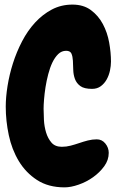

<svg xmlns="http://www.w3.org/2000/svg" viewBox="-20 -764 511 832"><path d="M460.9 -497.1Q460.9 -478.5 456.5 -458Q452.1 -437.5 442.4 -419.9Q432.6 -402.3 417 -390.6Q401.4 -378.9 378.9 -378.9Q344.7 -378.9 328.1 -391.1Q311.5 -403.3 304.7 -421.9Q297.9 -440.4 297.4 -461.4Q296.9 -482.4 295.9 -501Q294.9 -519.5 289.6 -531.7Q284.2 -543.9 266.6 -543.9Q247.1 -543.9 232.4 -529.8Q217.8 -515.6 207 -493.2Q196.3 -470.7 189 -442.4Q181.6 -414.1 177.2 -386.2Q172.9 -358.4 170.9 -333.5Q168.9 -308.6 168.9 -293Q168.9 -272.5 170.4 -244.1Q171.9 -215.8 179.7 -189.9Q187.5 -164.1 203.1 -146Q218.8 -127.9 248 -127.9Q267.6 -127.9 286.1 -132.8Q304.7 -137.7 323.2 -144Q341.8 -150.4 360.8 -155.3Q379.9 -160.2 399.4 -160.2Q421.9 -160.2 436.5 -142.1Q451.2 -124 451.2 -101.6Q451.2 -70.3 431.6 -43.5Q412.1 -16.6 383.3 3.9Q354.5 24.4 320.8 36.1Q287.1 47.9 259.8 47.9Q189.5 47.9 140.6 16.1Q91.8 -15.6 61.5 -65.9Q31.2 -116.2 18.1 -178.2Q4.9 -240.2 4.9 -301.8Q4.9 -342.8 12.7 -391.6Q20.5 -440.4 36.1 -489.7Q51.8 -539.1 75.7 -585Q99.6 -630.9 131.8 -666Q164.1 -701.2 204.6 -722.7Q245.1 -744.1 293.9 -744.1Q341.8 -744.1 374 -720.2Q406.2 -696.3 425.8 -659.7Q445.3 -623 453.1 -579.6Q460.9 -536.1 460.9 -497.1Z"/></svg>

Font: Chewy
Style: Regular
Weight: 400
Designer: Squid
Foundry: Font Diner, Inc DBA Sideshow
Version: Version 1.000